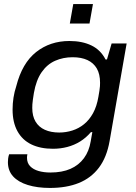

<svg xmlns="http://www.w3.org/2000/svg" viewBox="-20 -740 668 946"><path d="M226 186Q164 186 117 171.5Q70 157 44.5 129Q19 101 19 59Q19 52 20 42Q21 32 25 20H115Q114 25 113.5 29Q113 33 113 37Q113 63 128.5 79Q144 95 170 102.5Q196 110 228 110Q286 110 327 92Q368 74 393.5 39.5Q419 5 427 -44Q429 -56 431 -67Q433 -78 435 -89H428Q404 -61 375 -43Q346 -25 312 -16Q278 -7 241 -7Q179 -7 134.5 -28.5Q90 -50 66 -93.5Q42 -137 42 -200Q42 -230 46.5 -259Q51 -288 60 -315Q89 -429 158 -483.5Q227 -538 322 -538Q385 -538 430.5 -516Q476 -494 500 -447H507L530 -526H604L520 -45Q506 35 467.5 86Q429 137 368.5 161.5Q308 186 226 186ZM272 -87Q305 -87 336.5 -97Q368 -107 394 -128Q420 -149 438.5 -182.5Q457 -216 465 -264Q468 -282 470 -294Q472 -306 472.5 -315.5Q473 -325 473 -332Q473 -375 457 -402.5Q441 -430 411 -444Q381 -458 338 -458Q291 -458 251.5 -440.5Q212 -423 185 -384Q158 -345 147 -282Q144 -263 142 -249Q140 -235 139.5 -226Q139 -217 139 -208Q139 -168 155 -141Q171 -114 201 -100.5Q231 -87 272 -87ZM324 -624 341 -720H438L421 -624Z"/></svg>

Font: Archivo SemiExpanded
Style: Italic
Weight: 400
Width: 6
Italic angle: -10°
Designer: Hector Gatti
Foundry: Omnibus-Type
Version: Version 2.001